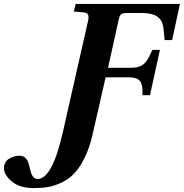

<svg xmlns="http://www.w3.org/2000/svg" viewBox="-195 -712 933 974"><path d="M-174.8 140.1Q-174.8 110.8 -150.9 94.5Q-127 78.1 -96.2 78.1Q-76.7 78.1 -65.2 90.3Q-53.7 102.5 -49.1 119.6Q-44.4 136.7 -40.5 154.1Q-36.6 171.4 -27.8 183.6Q-19 195.8 -3.9 195.8Q70.8 195.8 125 -46.9L249 -594.2Q256.3 -621.1 252.9 -634.3Q249.5 -647.5 230 -648.9L179.2 -653.8L189 -691.9H717.8L678.2 -508.8H640.1L634.8 -562Q633.3 -582 627.7 -596.4Q622.1 -610.8 609.6 -622.6Q597.2 -634.3 575.2 -640.1Q553.2 -646 521 -646H446.8Q428.2 -646 420.2 -639.9Q412.1 -633.8 408.2 -617.2L353 -368.2H465.8Q498 -368.2 516.6 -376.2Q535.2 -384.3 548.1 -402.1Q561 -419.9 578.1 -459H616.2L565.9 -229H527.8Q530.3 -279.3 516.1 -299.6Q502 -319.8 456.1 -319.8H340.8L273.9 -26.9Q258.3 40.5 233.4 90.3Q208.5 140.1 180.7 168.7Q152.8 197.3 116.7 214.4Q80.6 231.4 48.1 236.8Q15.6 242.2 -23.9 242.2Q-93.8 242.2 -134.3 209.2Q-174.8 176.3 -174.8 140.1Z"/></svg>

Font: Linguistics Pro
Style: Bold Italic
Weight: 700
Italic angle: -12°
Designer: Stefan Peev, Context Ltd
Foundry: Stefan Peev, Context Ltd
Version: Version 001.000